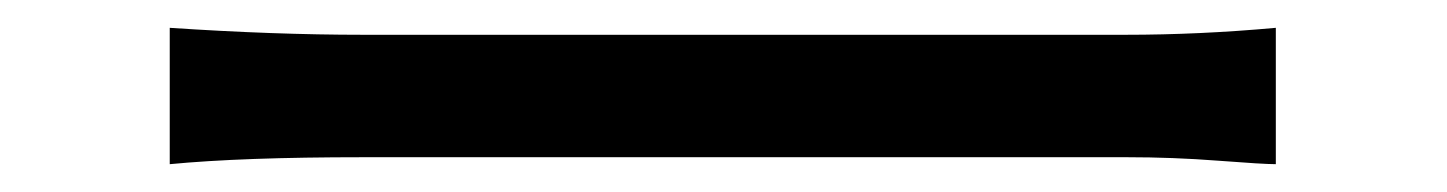

<svg xmlns="http://www.w3.org/2000/svg" viewBox="-20 -453 1040 138"><path d="M241 -428H789Q842 -428 897 -433V-335Q888 -335 855.5 -337.5Q823 -340 790 -340H241Q154 -340 102 -335V-433Q177 -428 241 -428Z"/></svg>

Font: Noto Sans SC
Style: Regular
Weight: 400
Designer: Ryoko NISHIZUKA ____ (kana & ideographs); Paul D. Hunt (Latin, Greek & Cyrillic); Wenlong ZHANG ___ (bopomofo); Sandoll 
Foundry: Adobe Systems Incorporated
Version: Version 1.004